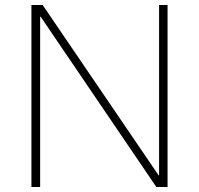

<svg xmlns="http://www.w3.org/2000/svg" viewBox="-20 -750 798 770"><path d="M106 0V-730H151L616 -47H618V-730H652V0H607L143 -683H141V0Z"/></svg>

Font: M PLUS 1 ExtraLight
Style: Regular
Weight: 250
Version: Version 1.001